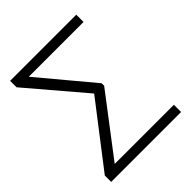

<svg xmlns="http://www.w3.org/2000/svg" viewBox="-198 -833 955 955"><g transform="rotate(-45 279.5 -355.5)"><path d="M344.2 -362.8 106.4 -50.8H522.5V0H30.8V-44.9L281.7 -370.6L30.8 -665.5V-710.9H496.1V-659.7H110.8L344.2 -380.4Z"/></g></svg>

Font: Melbourne
Style: Light
Weight: 300
Designer: Google
Version: Version 2.000980; 2014